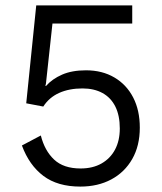

<svg xmlns="http://www.w3.org/2000/svg" viewBox="-20 -680 598 710"><path d="M277 10Q193 10 140.5 -29.5Q88 -69 61 -142L131 -179Q145 -123 180 -90Q215 -57 278 -57Q323 -57 355.5 -75.5Q388 -94 405.5 -127Q423 -160 423 -205Q423 -253 406.5 -286Q390 -319 359 -336Q328 -353 285 -353Q236 -353 199 -336.5Q162 -320 140 -286L77 -298L114 -660H469V-593H174L150 -372L148 -362H150Q173 -388 209.5 -404Q246 -420 298 -420Q358 -420 403 -393.5Q448 -367 472.5 -319.5Q497 -272 497 -208Q497 -141 469 -92Q441 -43 391.5 -16.5Q342 10 277 10Z"/></svg>

Font: Kantumruy Pro
Style: Regular
Weight: 400
Designer: Sovichet Tep
Foundry: Sovichet Tep
Version: Version 1.002